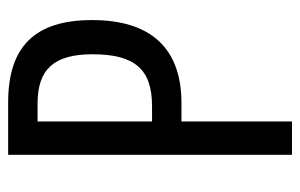

<svg xmlns="http://www.w3.org/2000/svg" viewBox="-156 -598 754 483"><g transform="rotate(-90 221.5 -357.0)"><path d="M205 -714H73V0H157V-278H203C343 -278 412 -357 412 -503C412 -646 346 -714 205 -714ZM202 -640C287 -640 326 -600 326 -502C326 -395 288 -352 195 -352H157V-640Z"/></g></svg>

Font: Noto Sans Thai Looped ExtraCondensed
Style: Regular
Weight: 400
Width: 2
Designer: Sasikarn Vongin, Ben Mitchell
Foundry: The Fontpad Ltd
Version: Version 1.001